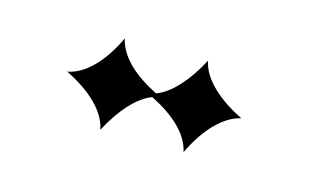

<svg xmlns="http://www.w3.org/2000/svg" viewBox="-36 -765 478 294"><g transform="rotate(15 202.5 -618.5)"><path d="M134 -546C153 -582 176 -607 198 -615C234 -597 260 -574 266 -546C285 -586 311 -613 338 -619C299 -638 271 -664 266 -691C247 -655 224 -630 202 -622C166 -640 140 -663 134 -691C116 -652 90 -624 62 -619C101 -600 129 -574 134 -546Z"/></g></svg>

Font: Sinistre
Style: Bold
Weight: 700
Designer: Jules Durand
Foundry: Collletttivo
Version: Version 69.420;Glyphs 3.2 (3217)